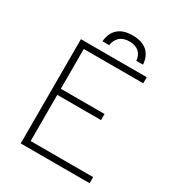

<svg xmlns="http://www.w3.org/2000/svg" viewBox="-200 -971 999 1091"><g transform="rotate(30 300.0 -426.0)"><path d="M104 -685H536V-645H146V-384H433V-344H146V-41H556V-1H104ZM482 -736H438Q436 -770 413.5 -791Q391 -812 351 -812Q309 -812 286.5 -790.5Q264 -769 260 -736H216Q220 -789 253 -820Q286 -851 350 -851Q411 -851 444.5 -821Q478 -791 482 -736Z"/></g></svg>

Font: Bellota Text Light
Style: Regular
Weight: 300
Designer: Kemie Guaida
Foundry: Kemie Guaida
Version: Version 4.001